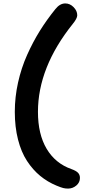

<svg xmlns="http://www.w3.org/2000/svg" viewBox="-20 -872 508 1114"><path d="M375 222.2Q359.9 222.2 346.9 219Q334 215.8 308.1 205.1Q255.9 183.6 213.1 148.4Q170.4 113.3 136.7 61.8Q103 10.3 84.5 -62.5Q65.9 -135.3 65.9 -223.1Q65.9 -308.6 84.7 -393.1Q103.5 -477.5 137.2 -553Q170.9 -628.4 211.4 -693.4Q252 -758.3 301.8 -819.8Q327.6 -852.1 358.9 -852.1Q385.7 -852.1 407 -830.6Q428.2 -809.1 428.2 -783.2Q428.2 -765.1 401.9 -732.9Q200.2 -481 200.2 -223.1Q200.2 -93.3 250.7 -8.5Q301.3 76.2 394 108.9Q421.4 118.7 432.6 130.4Q443.8 142.1 443.8 160.2Q443.8 187 422.6 204.6Q401.4 222.2 375 222.2Z"/></svg>

Font: Shantell Sans Bouncy
Style: Regular
Weight: 600
Designer: Stephen Nixon, Anya Danilova, Shantell Martin
Foundry: Arrow Type
Version: Version 1.006;[9816181b4]